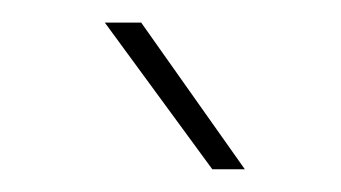

<svg xmlns="http://www.w3.org/2000/svg" viewBox="-20 -770 302 170"><path d="M72.8 -750 168 -620.1H196.8L105 -750Z"/></svg>

Font: Vazirmatn Thin
Style: Regular
Weight: 100
Designer: Saber Rastikerdar
Foundry: Saber Rastikerdar
Version: Version 33.003